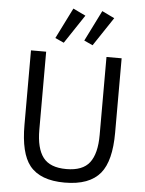

<svg xmlns="http://www.w3.org/2000/svg" viewBox="-62 -997 802 1059"><g transform="rotate(5 339.0 -468.0)"><path d="M171.9 -698.2H87.9V-286.1Q87.9 -128.9 142.1 -61Q200.7 12.2 335.9 12.2Q473.1 12.2 533.2 -61Q589.8 -129.9 589.8 -286.1V-698.2H505.9V-266.1Q505.9 -163.1 467.5 -113Q429.2 -63 338.9 -63Q248.5 -63 210.2 -113Q171.9 -163.1 171.9 -266.1ZM264.2 -755.9 370.1 -915 300.8 -948.2 215.8 -777.8ZM423.8 -755.9 529.8 -915 460.9 -948.2 376 -777.8Z"/></g></svg>

Font: Plexus Sans
Style: Regular
Weight: 400
Version: Version 2.001;PS 002.001;hotconv 1.0.70;makeotf.lib2.5.58329